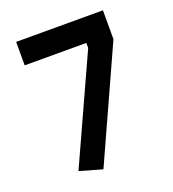

<svg xmlns="http://www.w3.org/2000/svg" viewBox="-125 -757 781 869"><g transform="rotate(-20 265.0 -322.5)"><path d="M51 -548V-661H469V-522L225 16L116 -15L348 -524V-548Z"/></g></svg>

Font: TypoPRO Titillium Text
Style: 800 wt
Weight: 800
Designer: Accademia di Belle Arti di Urbino and others
Foundry: Accademia di Belle Arti di Urbino and others.
Version: Version 25.000